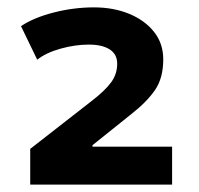

<svg xmlns="http://www.w3.org/2000/svg" viewBox="-20 -730 540 521"><path d="M62 -229V-326L230 -457Q265 -484 281.5 -506.5Q298 -529 298 -557Q298 -583 277.5 -596Q257 -609 221 -609Q184 -609 144.5 -598Q105 -587 81 -568L37 -659Q71 -682 125.5 -696Q180 -710 235 -710Q288 -710 330.5 -692.5Q373 -675 398 -643.5Q423 -612 423 -569Q423 -518 400.5 -485.5Q378 -453 337 -421L231 -336V-332H447V-229Z"/></svg>

Font: Nunito Sans 6pt ExtraBold
Style: Regular
Weight: 800
Version: Version 3.101;gftools[0.9.27]